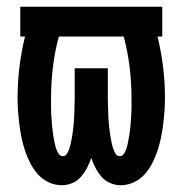

<svg xmlns="http://www.w3.org/2000/svg" viewBox="-20 -540 540 568"><path d="M163 8Q143 8 124.5 -0.5Q106 -9 92.5 -24Q79 -39 70 -56.5Q61 -74 54.5 -93Q48 -112 44 -131.5Q40 -151 37.5 -170.5Q35 -190 33.5 -210Q32 -230 32 -250Q32 -296 37.5 -341.5Q43 -387 54 -432H40V-520H460V-432H446Q457 -387 462.5 -341.5Q468 -296 468 -250Q468 -230 466.5 -210Q465 -190 462.5 -170.5Q460 -151 456 -131.5Q452 -112 445.5 -93Q439 -74 430 -56.5Q421 -39 407.5 -24Q394 -9 375.5 -0.5Q357 8 337 8Q321 8 306 1.5Q291 -5 280.5 -17Q270 -29 262.5 -43.5Q255 -58 250 -73Q245 -58 237.5 -43.5Q230 -29 219.5 -17Q209 -5 194 1.5Q179 8 163 8ZM166 -78Q174 -78 178.5 -86Q183 -94 185.5 -101.5Q188 -109 189.5 -116.5Q191 -124 192.5 -132Q194 -140 195 -148Q196 -156 197 -164Q198 -172 198.5 -180Q199 -188 199.5 -196Q200 -204 200 -212Q200 -220 200.5 -228Q201 -236 201 -244Q201 -252 201 -260V-338H299V-260Q299 -252 299 -244Q299 -236 299.5 -228Q300 -220 300 -212Q300 -204 300.5 -196Q301 -188 301.5 -180Q302 -172 303 -164Q304 -156 305 -148Q306 -140 307.5 -132Q309 -124 310.5 -116.5Q312 -109 314.5 -101.5Q317 -94 321.5 -86Q326 -78 334 -78Q342 -78 346.5 -85Q351 -92 353.5 -99Q356 -106 357.5 -113.5Q359 -121 360.5 -128.5Q362 -136 363 -143.5Q364 -151 365 -158.5Q366 -166 366.5 -173.5Q367 -181 367.5 -188.5Q368 -196 368.5 -203.5Q369 -211 369 -218.5Q369 -226 369 -233.5Q369 -241 369 -248Q369 -295 363.5 -341Q358 -387 346 -432H154Q142 -387 136.5 -341Q131 -295 131 -248Q131 -241 131 -233.5Q131 -226 131 -218.5Q131 -211 131.5 -203.5Q132 -196 132.5 -188.5Q133 -181 133.5 -173.5Q134 -166 135 -158.5Q136 -151 137 -143.5Q138 -136 139.5 -128.5Q141 -121 142.5 -113.5Q144 -106 146.5 -99Q149 -92 153.5 -85Q158 -78 166 -78Z"/></svg>

Font: Iosevka SS18 Semibold
Style: Regular
Weight: 600
Monospace: yes
Designer: Belleve Invis
Foundry: Belleve Invis
Version: Version 25.1.1; ttfautohint (v1.8.4)